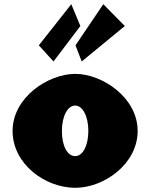

<svg xmlns="http://www.w3.org/2000/svg" viewBox="-20 -880 716 915"><path d="M165 -664 235 -587 363 -756 319.8 -860ZM339.8 -664 369.4 -587 574.8 -756 472.3 -860ZM40 -256C40 -98 195 15 338.8 15C474.8 15 636 -98 636 -256C636 -416 466 -528 338.8 -528C210 -528 40 -416 40 -256ZM275 -256C275 -327 302.9 -377 338.3 -377C373.1 -377 401 -327 401 -256C401 -186 374.7 -136 338.3 -136C300.3 -136 275 -186 275 -256Z"/></svg>

Font: Blink
Style: Wide
Weight: 400
Designer: Mew Too
Foundry: Cannot Into Space Fonts
Version: Version 001.000